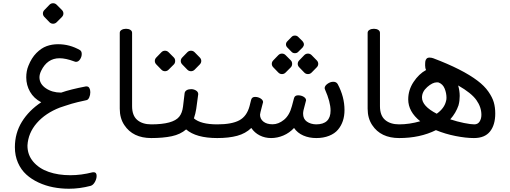

<svg xmlns="http://www.w3.org/2000/svg" viewBox="-20 -842 3111 1171"><path d="M251 -781.2 281.7 -813Q291 -822.3 303.7 -822.3Q316.4 -822.3 325.7 -813L357.4 -781.2Q366.7 -772 366.7 -759.8Q366.7 -747.6 357.4 -738.3L325.7 -706.5Q316.4 -697.3 303.7 -697.3Q291 -697.3 281.7 -706.5L251 -738.3Q241.7 -747.6 241.7 -759.8Q241.7 -772 251 -781.2ZM353.5 -277.3Q409.2 -296.9 503.4 -314.9H508.3Q519.5 -314.9 525.1 -304.9Q530.8 -294.9 530.8 -279.8Q530.8 -262.2 524.2 -247.6Q517.6 -232.9 506.8 -231Q481 -226.1 454.3 -219.2Q427.7 -212.4 416.7 -209.2Q405.8 -206.1 376.2 -196.3Q346.7 -186.5 345.2 -186Q257.3 -151.9 204.6 -91.6Q151.9 -31.2 147.5 44.9Q147 102.1 182.6 144Q218.3 186 276.9 206.3Q335.4 226.6 409.2 226.6Q475.1 226.6 543.9 209Q544.9 208.5 551.8 208.5Q569.3 208.5 569.3 231Q569.3 249 558.6 268.1Q547.9 287.1 532.7 291.5Q465.8 309.1 400.9 309.1Q351.1 309.1 304.4 300Q257.8 291 215.1 271.2Q172.4 251.5 140.4 222.4Q108.4 193.4 89.6 150.6Q70.8 107.9 70.8 55.7Q70.8 -29.8 113.3 -98.9Q155.8 -168 231.4 -218.3Q186.5 -241.7 163.3 -282.2Q140.1 -322.8 140.1 -370.1Q140.1 -409.2 153.3 -440.9Q171.9 -488.3 201.9 -518.6Q231.9 -548.8 264.2 -560.5Q296.4 -572.3 334 -572.3Q405.3 -572.3 467.3 -536.6Q478.5 -529.8 478.5 -512.7Q478.5 -495.6 468.3 -480.2Q458 -464.8 443.4 -464.8Q439 -464.8 433.1 -467.3Q380.9 -486.8 343.3 -486.8Q268.1 -486.8 231 -410.2Q220.7 -388.7 220.7 -370.6Q220.7 -330.1 259.5 -303.7Q298.3 -277.3 351.1 -277.3Z M710.4 -179.2V-641.6Q710.4 -653.3 721.9 -659.9Q733.4 -666.5 748.8 -666.5Q764.2 -666.5 774.9 -659.9Q785.6 -653.3 785.6 -641.6V-194.8Q785.6 -137.2 817.1 -110.4Q848.6 -83.5 902.8 -83.5V0Q790.5 0 738.3 -79.1Q710.4 -120.6 710.4 -179.2Z M1091.8 -491.7 1122.6 -523.4Q1131.8 -532.7 1144.8 -532.7Q1157.7 -532.7 1167 -523.4L1198.2 -491.7Q1207.5 -482.4 1207.5 -470.2Q1207.5 -458 1198.2 -448.7L1167 -417Q1157.7 -407.7 1144.8 -407.7Q1131.8 -407.7 1122.6 -417L1091.8 -448.7Q1082.5 -458 1082.5 -470.2Q1082.5 -482.4 1091.8 -491.7ZM933.6 -491.7 964.4 -523.4Q973.6 -532.7 986.3 -532.7Q999 -532.7 1008.3 -523.4L1040 -491.7Q1048.3 -483.4 1048.3 -470.2Q1048.3 -457 1040 -448.7L1008.3 -417Q999 -407.7 986.3 -407.7Q973.6 -407.7 964.4 -417L933.6 -448.7Q924.3 -458 924.3 -470.2Q924.3 -482.4 933.6 -491.7ZM901.9 -83.5Q1035.2 -83.5 1072.8 -129.9Q1091.3 -152.3 1096.2 -191.9L1106 -273.9Q1107.9 -285.6 1118.7 -292Q1129.4 -298.3 1145.8 -298.3Q1162.1 -298.3 1175.5 -290Q1189 -281.7 1189 -267.6L1176.8 -177.7Q1172.4 -148.9 1162.6 -120.1Q1204.6 -83.5 1305.2 -83.5V0Q1175.8 0 1115.2 -52.7Q1080.6 -22.5 1027.6 -11.2Q974.6 0 901.9 0Q886.7 0 874 -12.7Q861.3 -25.4 861.3 -41.7Q861.3 -58.1 873.5 -70.8Q885.7 -83.5 901.9 -83.5Z M1805.2 -474.1 1835.9 -505.9Q1845.2 -515.1 1858.2 -515.1Q1871.1 -515.1 1880.4 -505.9L1911.6 -474.1Q1920.9 -464.8 1920.9 -452.6Q1920.9 -440.4 1911.6 -431.2L1880.4 -399.4Q1871.1 -390.1 1858.2 -390.1Q1845.2 -390.1 1835.9 -399.4L1805.2 -431.2Q1795.9 -440.4 1795.9 -452.6Q1795.9 -464.8 1805.2 -474.1ZM1732.9 -551.8Q1724.1 -560.5 1724.1 -571.3Q1724.1 -582 1732.9 -590.8L1759.3 -617.7Q1766.6 -625 1778.6 -625Q1790.5 -625 1797.9 -617.7L1825.2 -590.8Q1833.5 -581.1 1833.5 -571.3Q1833.5 -561.5 1825.2 -551.8L1797.9 -524.9Q1790.5 -517.6 1778.6 -517.6Q1766.6 -517.6 1759.3 -524.9ZM1647 -474.1 1677.7 -505.9Q1687 -515.1 1699.7 -515.1Q1712.4 -515.1 1721.7 -505.9L1753.4 -474.1Q1761.7 -465.8 1761.7 -452.6Q1761.7 -439.5 1753.4 -431.2L1721.7 -399.4Q1712.4 -390.1 1699.7 -390.1Q1687 -390.1 1677.7 -399.4L1647 -431.2Q1637.7 -440.4 1637.7 -452.6Q1637.7 -464.8 1647 -474.1ZM1305.2 -83.5Q1393.6 -83.5 1439.5 -108.2Q1485.4 -132.8 1502 -194.8L1511.7 -233.4Q1516.6 -251 1535.4 -251Q1554.2 -251 1569.3 -241.5Q1584.5 -231.9 1584.5 -219.2Q1584.5 -217.8 1577.6 -192.9Q1565.9 -149.4 1565.9 -142.6Q1565.9 -116.7 1586.4 -100.3Q1606.9 -84 1642.6 -84Q1678.2 -84 1711.9 -111.3Q1745.6 -138.7 1760.3 -194.8L1773.4 -244.1Q1778.3 -260.7 1797.9 -260.7Q1817.4 -260.7 1832 -251.7Q1846.7 -242.7 1846.7 -230L1831.1 -169.9Q1828.6 -157.7 1828.6 -148.9Q1828.6 -116.7 1851.3 -100.6Q1874 -84.5 1907.7 -83.5Q1996.1 -83.5 1996.1 -167.5Q1996.1 -219.7 1961.9 -296.9Q1960 -301.8 1960 -304.2Q1960 -318.4 1977.3 -330.8Q1994.6 -343.3 2012.9 -343.3Q2031.2 -343.3 2039.6 -329.1Q2081.1 -251.5 2081.1 -170.9Q2081.1 -98.6 2041.5 -51.3Q2021.5 -27.3 1987.1 -13.7Q1952.6 0 1908.9 0Q1865.2 0 1829.6 -15.6Q1793.9 -31.2 1773.4 -61.5Q1745.1 -31.2 1708.3 -15.6Q1671.4 0 1633.5 0Q1595.7 0 1564 -16.1Q1532.2 -32.2 1512.7 -61.5Q1478 -27.8 1427 -13.9Q1376 0 1305.2 0Q1289.6 0 1276.6 -12.7Q1263.7 -25.4 1263.7 -41.5Q1264.6 -57.6 1277.1 -70.6Q1289.6 -83.5 1305.2 -83.5Z M2222.2 -179.2V-641.6Q2222.2 -653.3 2233.6 -659.9Q2245.1 -666.5 2260.5 -666.5Q2275.9 -666.5 2286.6 -659.9Q2297.4 -653.3 2297.4 -641.6V-194.8Q2297.4 -137.2 2328.9 -110.4Q2360.4 -83.5 2414.6 -83.5V0Q2302.2 0 2250 -79.1Q2222.2 -120.6 2222.2 -179.2Z M2916 -141.6Q2916 -188.5 2885.7 -231.4Q2855.5 -274.4 2774.4 -320.8Q2783.7 -287.6 2783.7 -256.8Q2783.7 -226.1 2776.9 -201.7V-200.7Q2760.3 -152.3 2726.1 -114.3Q2768.6 -100.1 2810.1 -91.8Q2851.6 -83.5 2872.8 -83.5Q2894 -83.5 2905 -100.6Q2916 -117.7 2916 -141.6ZM2553.7 -247.6Q2553.7 -194.8 2643.6 -148.4Q2689.9 -181.2 2700.2 -225.1Q2703.1 -233.9 2703.1 -245.6Q2703.1 -273.9 2692.1 -301.3Q2681.2 -328.6 2656.2 -338.4Q2652.8 -339.8 2644.5 -339.8Q2618.2 -339.8 2585.9 -311.3Q2553.7 -282.7 2553.7 -247.6ZM2413.6 -83.5Q2477.1 -83.5 2543 -102.5Q2469.7 -161.1 2469.7 -235.8Q2469.7 -293 2502.2 -342Q2534.7 -391.1 2578.6 -415Q2572.8 -426.3 2572.8 -443.4Q2572.8 -460.4 2574.2 -468.8Q2575.7 -477.1 2581.5 -483.9Q2587.4 -490.7 2599.4 -490.7Q2611.3 -490.7 2622.1 -486.8Q2800.8 -419.4 2892.6 -349.6Q2934.1 -318.4 2958.5 -283.4Q2982.9 -248.5 2991.7 -217.8Q3000.5 -187 3000.5 -149.9Q3000.5 -80.1 2968.5 -40Q2936.5 0 2870.6 0Q2821.3 0 2758.3 -12.5Q2695.3 -24.9 2638.7 -48.3Q2541.5 0 2414.6 0Q2398.4 -1 2385.7 -13.4Q2373 -25.9 2373 -41.7Q2373 -57.6 2385.5 -70.1Q2397.9 -82.5 2413.6 -83.5Z"/></svg>

Font: Behdad
Style: Regular
Weight: 400
Designer: Mohammad Saleh Souzanchi
Foundry: http://font-store.ir
Version: Version:1.0.1;RFB:1.2.5;Building:2018-09-04 19:53:52.209180